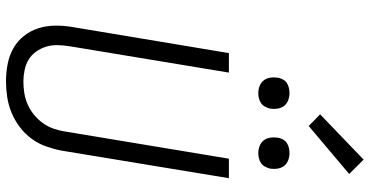

<svg xmlns="http://www.w3.org/2000/svg" viewBox="-316 -908 1232 640"><g transform="rotate(90 300.0 -588.0)"><path d="M251 8Q222 8 193.5 2.5Q165 -3 141 -16.5Q117 -30 100 -51.5Q83 -73 74.5 -99Q66 -125 65.5 -154.5Q65 -184 70 -213L157 -735H222L134 -203Q131 -184 130.5 -164Q130 -144 135.5 -126Q141 -108 152 -92.5Q163 -77 178.5 -67.5Q194 -58 213.5 -54Q233 -50 252 -50Q271 -50 290 -53Q309 -56 327.5 -64Q346 -72 362 -85Q378 -98 390 -114.5Q402 -131 408.5 -149.5Q415 -168 418 -187L509 -735H574L482 -177Q477 -151 468 -125.5Q459 -100 442.5 -77.5Q426 -55 403.5 -38Q381 -21 355.5 -10.5Q330 0 303.5 4Q277 8 251 8ZM490 -833Q478 -833 466.5 -837.5Q455 -842 448 -851Q441 -860 439 -872.5Q437 -885 439 -898Q440 -906 444.5 -914.5Q449 -923 456.5 -928Q464 -933 473 -935Q482 -937 490 -937Q503 -937 514.5 -932.5Q526 -928 533 -919Q540 -910 542 -897.5Q544 -885 542 -872Q540 -864 535.5 -855.5Q531 -847 523.5 -842Q516 -837 507.5 -835Q499 -833 490 -833ZM290 -833Q278 -833 266.5 -837.5Q255 -842 248 -851Q241 -860 239 -872.5Q237 -885 239 -898Q240 -906 244.5 -914.5Q249 -923 256.5 -928Q264 -933 273 -935Q282 -937 290 -937Q303 -937 314.5 -932.5Q326 -928 333 -919Q340 -910 342 -897.5Q344 -885 342 -872Q340 -864 335.5 -855.5Q331 -847 323.5 -842Q316 -837 307.5 -835Q299 -833 290 -833ZM400 -1001 361 -1039 512 -1184 560 -1136Z"/></g></svg>

Font: Iosevka Curly LtExObl
Style: Regular
Weight: 300
Width: 7
Italic angle: -9°
Monospace: yes
Designer: Belleve Invis
Foundry: Belleve Invis
Version: Version 11.1.0; ttfautohint (v1.8.3)